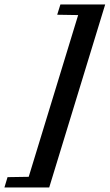

<svg xmlns="http://www.w3.org/2000/svg" viewBox="-110 -723 494 866"><path d="M364.5 -703 112 122.5H-90L-76 76L19.5 74.5L242.5 -655L148 -656.5L162.5 -703Z"/></svg>

Font: Newsreader 24pt ExtraBold
Style: Italic
Weight: 800
Italic angle: -17°
Designer: Hugues Gentile
Foundry: Production Type
Version: Version 1.003